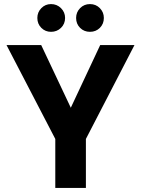

<svg xmlns="http://www.w3.org/2000/svg" viewBox="-20 -921 691 941"><path d="M251 0V-240L12 -700H182L327 -393L471 -700H639L401 -240V0ZM230 -765Q202 -765 182.5 -784.5Q163 -804 163 -833Q163 -861 182.5 -881Q202 -901 230 -901Q259 -901 279 -881Q299 -861 299 -833Q299 -804 279 -784.5Q259 -765 230 -765ZM421 -765Q392 -765 372.5 -784.5Q353 -804 353 -833Q353 -861 372.5 -881Q392 -901 421 -901Q450 -901 469.5 -881Q489 -861 489 -833Q489 -804 469.5 -784.5Q450 -765 421 -765Z"/></svg>

Font: DM Sans Black
Style: Regular
Weight: 900
Designer: Colophon Foundry, Jonny Pinhorn
Foundry: Colophon Foundry
Version: Version 4.004; ttfautohint (v1.8.4.7-5d5b)